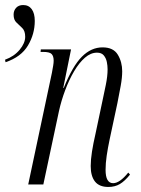

<svg xmlns="http://www.w3.org/2000/svg" viewBox="-20 -732 559 762"><path d="M0 -495Q36 -508 58 -534.5Q80 -561 80 -586Q80 -609 68.5 -620.5Q57 -632 45.5 -642.5Q34 -653 34 -674Q34 -690 44 -701Q54 -712 72 -712Q94 -712 106 -695.5Q118 -679 118 -649Q118 -597 91 -551.5Q64 -506 2 -485ZM410 10Q374 10 357 -11.5Q340 -33 340 -73Q340 -98 345 -130Q350 -162 359 -201L389 -343Q393 -361 400 -395.5Q407 -430 407 -457Q407 -471 404 -486Q401 -501 392 -512Q383 -523 365 -523Q340 -523 317 -503Q294 -483 274 -449Q254 -415 238.5 -373.5Q223 -332 214 -291L152 0H92L186 -443Q189 -459 191 -471Q193 -483 193 -491Q193 -509 185 -517.5Q177 -526 151 -526H141L142 -536H262L231 -383H233Q268 -470 305 -507Q342 -544 387 -544Q430 -544 447.5 -515Q465 -486 465 -449Q465 -424 459 -391Q453 -358 446 -323L415 -178Q408 -145 403.5 -114.5Q399 -84 399 -58Q399 -5 429 -5Q455 -5 489 -47L496 -39Q475 -13 455.5 -1.5Q436 10 410 10Z"/></svg>

Font: Noto Serif Display ExtraCondensed Light
Style: Italic
Weight: 300
Width: 2
Italic angle: -12°
Designer: Monotype Design Team
Foundry: Monotype Imaging Inc.
Version: Version 2.009